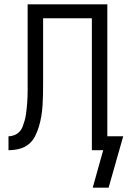

<svg xmlns="http://www.w3.org/2000/svg" viewBox="-20 -690 590 882"><path d="M479 172H406L454 0H402V-606H178V-304Q178 -279 177.5 -254.5Q177 -230 175.5 -206Q174 -182 170 -157.5Q166 -133 159 -109.5Q152 -86 141 -64Q130 -42 111 -27Q92 -12 68 -6Q44 0 19 0V-64Q33 -64 46.5 -69.5Q60 -75 69.5 -85Q79 -95 84 -108.5Q89 -122 93 -135.5Q97 -149 99 -163Q101 -177 102.5 -191Q104 -205 105 -219Q106 -233 106.5 -247Q107 -261 107 -275Q107 -289 107 -304V-670H473V-64H546Z"/></svg>

Font: Lode
Style: Regular
Weight: 400
Monospace: yes
Designer: Belleve Invis
Foundry: Belleve Invis
Version: Version 29.2.0; ttfautohint (v1.8.3)